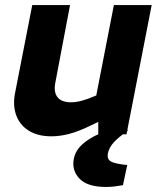

<svg xmlns="http://www.w3.org/2000/svg" viewBox="-20 -533 636 762"><path d="M184 8Q130 8 94 -14.5Q58 -37 44 -76.5Q30 -116 40 -165L108 -513H258L200 -207Q192 -168 208 -147.5Q224 -127 263 -127Q279 -127 295.5 -131Q312 -135 329 -141L362 -154L432 -513H582L482 0H370V-88L397 -62L336 -33Q293 -12 256 -2Q219 8 184 8ZM401 209Q327 209 295.5 176Q264 143 273 97Q278 71 296.5 50Q315 29 353 8L407 -18H487L486 -13Q452 10 432.5 31Q413 52 408 76Q404 98 419.5 107.5Q435 117 485 122L468 202Q451 205 434.5 207Q418 209 401 209Z"/></svg>

Font: REM SemiBold
Style: Italic
Weight: 600
Italic angle: -11°
Designer: Octavio Pardo
Foundry: Ashler Design
Version: Version 1.005;gftools[0.9.28]